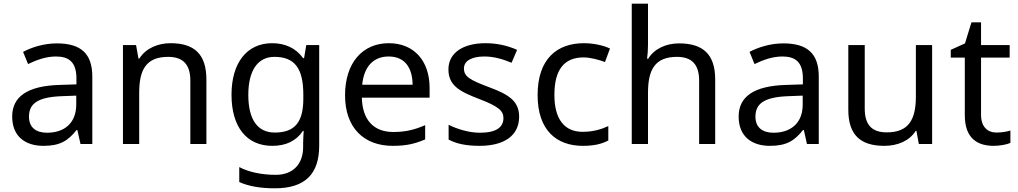

<svg xmlns="http://www.w3.org/2000/svg" viewBox="-20 -780 5515 1040"><path d="M288 -545C218 -545 152 -524 105 -499L132 -433C176 -454 227 -474 283 -474C353 -474 394 -444 394 -355V-323L303 -320C128 -315 46 -256 46 -149C46 -40 118 10 215 10C305 10 348 -17 395 -76H399L416 0H480V-365C480 -490 418 -545 288 -545ZM314 -259 393 -262V-214C393 -110 325 -61 235 -61C177 -61 137 -88 137 -148C137 -216 180 -254 314 -259Z M904 -546C836 -546 770 -519 735 -463H730L717 -536H646V0H734V-278C734 -403 772 -472 891 -472C973 -472 1011 -429 1011 -343V0H1098V-349C1098 -487 1032 -546 904 -546Z M1454 -546C1316 -546 1234 -438 1234 -267C1234 -92 1316 10 1455 10C1528 10 1584 -16 1621 -71H1625C1624 -59 1622 -21 1622 -5V16C1622 110 1566 167 1474 167C1397 167 1327 152 1276 125V206C1327 229 1391 240 1469 240C1633 240 1709 162 1709 9V-536H1639L1627 -465H1622C1582 -520 1524 -546 1454 -546ZM1466 -472C1574 -472 1623 -413 1623 -267V-246C1623 -117 1576 -62 1468 -62C1374 -62 1325 -134 1325 -266C1325 -398 1376 -472 1466 -472Z M2086 -546C1944 -546 1849 -440 1849 -264C1849 -85 1954 10 2107 10C2180 10 2228 -1 2283 -25V-102C2227 -78 2179 -65 2111 -65C2004 -65 1943 -130 1940 -251H2307V-304C2307 -450 2223 -546 2086 -546ZM2085 -474C2174 -474 2214 -412 2215 -321H1942C1951 -417 2001 -474 2085 -474Z M2792 -148C2792 -234 2733 -269 2631 -307C2528 -346 2493 -364 2493 -409C2493 -449 2532 -474 2604 -474C2656 -474 2706 -459 2751 -440L2781 -510C2731 -532 2675 -546 2610 -546C2490 -546 2409 -495 2409 -404C2409 -316 2471 -284 2575 -244C2680 -204 2707 -180 2707 -140C2707 -92 2669 -61 2580 -61C2517 -61 2452 -83 2410 -104V-24C2451 -2 2503 10 2578 10C2709 10 2792 -44 2792 -148Z M3137 10C3198 10 3239 0 3275 -19V-97C3238 -80 3194 -66 3136 -66C3035 -66 2983 -137 2983 -266C2983 -400 3034 -469 3141 -469C3178 -469 3225 -456 3257 -444L3284 -517C3252 -533 3197 -546 3143 -546C2999 -546 2892 -463 2892 -265C2892 -75 2994 10 3137 10Z M3490 -537V-760H3402V0H3490V-277C3490 -402 3527 -472 3647 -472C3729 -472 3767 -429 3767 -343V0H3854V-349C3854 -486 3788 -545 3658 -545C3589 -545 3525 -517 3491 -462H3485C3488 -483 3490 -511 3490 -537Z M4223 -545C4153 -545 4087 -524 4040 -499L4067 -433C4111 -454 4162 -474 4218 -474C4288 -474 4329 -444 4329 -355V-323L4238 -320C4063 -315 3981 -256 3981 -149C3981 -40 4053 10 4150 10C4240 10 4283 -17 4330 -76H4334L4351 0H4415V-365C4415 -490 4353 -545 4223 -545ZM4249 -259 4328 -262V-214C4328 -110 4260 -61 4170 -61C4112 -61 4072 -88 4072 -148C4072 -216 4115 -254 4249 -259Z M5029 -536H4941V-257C4941 -132 4902 -63 4783 -63C4702 -63 4664 -105 4664 -191V-536H4575V-185C4575 -49 4641 10 4770 10C4839 10 4905 -15 4940 -71H4944L4957 0H5029Z M5378 -62C5329 -62 5294 -93 5294 -158V-468H5449V-536H5294V-659H5242L5207 -545L5130 -510V-468H5206V-156C5206 -26 5279 10 5363 10C5395 10 5434 3 5453 -6V-73C5436 -67 5404 -62 5378 -62Z"/></svg>

Font: Noto Sans Hebrew Droid Medium
Style: Regular
Weight: 500
Designer: Monotype Design Team
Foundry: Monotype Imaging Inc.
Version: Version 1.100